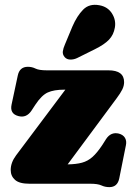

<svg xmlns="http://www.w3.org/2000/svg" viewBox="-20 -755 552 789"><path d="M458.5 -350 258 -79.5Q293 -80 317 -86.5Q341 -93 360.2 -110.2Q379.5 -127.5 401 -160L415.5 -183Q435.5 -214 468.5 -206Q486.5 -201 493.8 -188.2Q501 -175.5 497.5 -158.5L470 -21.5Q462.5 14 429.5 14Q411.5 14 396.8 7Q382 0 350 0H100.5Q59.5 0 41.8 -15.8Q24 -31.5 24 -56.5Q24 -87 46 -116.5L248.5 -386.5H244.5Q201.5 -386.5 176.2 -375Q151 -363.5 125.5 -325L109.5 -300.5Q88.5 -269 55.5 -278Q19.5 -287.5 27.5 -325L53 -444.5Q60.5 -480.5 94.5 -480.5Q111.5 -480.5 126 -473.2Q140.5 -466 172.5 -466H425.5Q490 -466 490 -417.5Q490 -402.5 482.5 -387.2Q475 -372 458.5 -350ZM277.5 -646Q296.5 -690 321.8 -715.5Q347 -741 388 -733.5Q422.5 -727.5 440 -700Q457.5 -672.5 452 -641.5Q447 -612 428 -592Q409 -572 369.5 -552.5L297 -516.5Q283.5 -510 269 -510.2Q254.5 -510.5 246 -520Q236.5 -531 238.2 -544Q240 -557 246.5 -571.5Z"/></svg>

Font: Fraunces 72pt S100 Black
Style: Regular
Weight: 900
Version: Version 1.000; ttfautohint (v1.8.3)